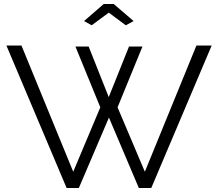

<svg xmlns="http://www.w3.org/2000/svg" viewBox="-20 -937 1086 957"><path d="M356 -705H422L522 -453L623 -705H690L566 -402L702 -81L959 -710H1035L734 0H672L523 -351L373 0H312L12 -710H87L345 -81L480 -402ZM399 -832 497 -917H547L646 -832L607 -811L522 -874L437 -811Z"/></svg>

Font: Raleway
Style: Regular
Weight: 400
Designer: Matt McInerney, Pablo Impallari, Rodrigo Fuenzalida
Foundry: Matt McInerney, Pablo Impallari, Rodrigo Fuenzalida
Version: Version 4.101;RELEASE